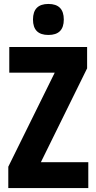

<svg xmlns="http://www.w3.org/2000/svg" viewBox="-20 -952 488 972"><path d="M427 0H22V-108L257 -584H27V-714H421V-606L187 -131H427ZM225 -932Q303 -932 303 -853Q303 -775 225 -775Q147 -775 147 -853Q147 -932 225 -932Z"/></svg>

Font: Noto Sans Hebrew ExtraCondensed ExtraBold
Style: Regular
Weight: 800
Width: 2
Designer: Monotype Design Team
Foundry: Monotype Imaging Inc.
Version: Version 2.004; ttfautohint (v1.8.4.7-5d5b)